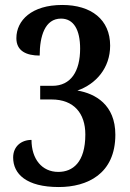

<svg xmlns="http://www.w3.org/2000/svg" viewBox="-20 -744 524 774"><path d="M217 10C332 10 445 -43 445 -201C445 -322 364 -367 292 -379C367 -405 424 -470 424 -560C424 -665 348 -724 231 -724C108 -724 46 -662 46 -590C46 -538 87 -520 140 -520C140 -598 161 -669 226 -669C277 -669 303 -624 303 -548C303 -457 266 -398 191 -398H142V-343H188C278 -343 324 -287 324 -202C324 -89 273 -51 215 -51C149 -51 107 -103 107 -180C66 -180 33 -154 33 -109C33 -43 86 10 217 10Z"/></svg>

Font: Noto Serif Ethiopic Condensed SemiBold
Style: Regular
Weight: 600
Width: 3
Designer: Monotype Design Team
Foundry: Monotype Imaging Inc.
Version: Version 2.102